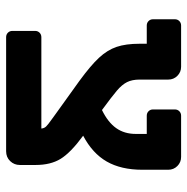

<svg xmlns="http://www.w3.org/2000/svg" viewBox="-12 -614 626 643"><g transform="rotate(90 301.5 -293.0)"><path d="M84 -21V-97Q84 -106 90 -112Q96 -118 105 -118H411Q410 -128 404 -134Q398 -140 384 -150Q370 -160 362 -166L252 -245Q200 -283 174 -311Q148 -339 137.5 -370Q127 -401 127 -447V-471H66Q57 -471 51 -477Q45 -483 45 -492V-565Q45 -574 51 -580Q57 -586 66 -586H204Q222 -586 234.5 -573.5Q247 -561 247 -543V-447Q247 -422 255.5 -405Q264 -388 284 -371Q304 -354 349 -321Q390 -341 409.5 -368.5Q429 -396 429 -434V-471H368Q359 -471 353 -477Q347 -483 347 -492V-565Q347 -574 353 -580Q359 -586 368 -586H506Q524 -586 536.5 -573.5Q549 -561 549 -543V-456Q549 -385 521.5 -337Q494 -289 435 -258Q492 -216 512.5 -182.5Q533 -149 533 -99V-46Q533 -27 520 -13.5Q507 0 487 0H105Q96 0 90 -6Q84 -12 84 -21Z"/></g></svg>

Font: Miriam Libre
Style: Bold
Weight: 700
Designer: Michal Sahar
Foundry: Hagilda
Version: Version 1.001